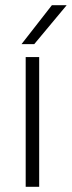

<svg xmlns="http://www.w3.org/2000/svg" viewBox="-20 -720 277 740"><path d="M131 0H79V-500H131ZM63 -550 180 -700H237L112 -550Z"/></svg>

Font: Fivo Sans Light
Style: Regular
Weight: 300
Designer: Alexander Slobzheninov
Foundry: Alexander Slobzheninov
Version: 1.0